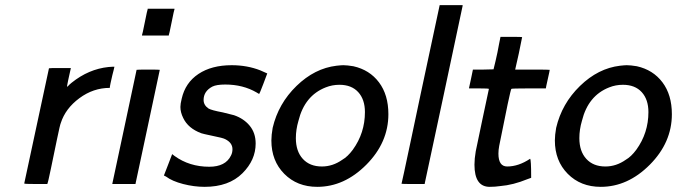

<svg xmlns="http://www.w3.org/2000/svg" viewBox="-20 -714 2627 745"><path d="M74 -2 170 -449Q170 -450 213 -450H255L247 -414Q246 -409 244.5 -402.5Q243 -396 242.5 -392.5Q242 -389 241 -384.5Q240 -380 240 -379Q240 -378 240 -377Q242 -379 245 -381Q247 -384 258 -393Q324 -446 401 -454Q403 -454 408.5 -454.5Q414 -455 416 -455H424L421 -442Q420 -439 416 -422.5Q412 -406 409 -391.5Q406 -377 406 -373Q342 -373 288 -333Q234 -293 216 -237Q213 -231 201 -173Q189 -115 177.5 -59.5Q166 -4 164 -2V0H119Q74 0 74 -2Z M531 -578Q532 -578 542 -628Q552 -678 553 -678V-680H657V-678Q656 -678 646 -628Q636 -578 635 -578V-576H531ZM506 -2V0H416V-2Q417 -7 463.5 -224.5Q510 -442 510 -443Q510 -444 555 -444Q600 -444 600 -443Q600 -442 553.5 -224.5Q507 -7 506 -2Z M685 -331Q699 -393 750 -427Q801 -461 879 -461Q939 -461 990 -441L1017 -429Q1017 -428 1002 -389Q987 -350 986 -350Q986 -349 983.5 -350.5Q981 -352 976 -355Q923 -386 854 -386Q820 -386 804 -378Q770 -360 770 -326Q770 -306 789 -293Q801 -286 844 -278L888 -267Q926 -254 949 -226Q972 -198 972 -157Q972 -93 921 -42Q868 11 774 11Q733 11 690.5 0Q648 -11 624 -29L616 -33Q618 -39 632.5 -75.5Q647 -112 648 -116L657 -109Q715 -67 792 -67Q855 -67 876 -110Q882 -121 882 -135Q882 -160 854 -174Q845 -179 804 -187Q766 -195 761 -197Q710 -216 691 -256Q680 -278 680 -299Q680 -311 685 -331Z M1211 11Q1133 11 1083 -39.5Q1033 -90 1033 -169Q1033 -190 1038 -218Q1060 -312 1130.5 -380.5Q1201 -449 1286 -459Q1304 -461 1312 -461Q1327 -461 1351 -457Q1414 -443 1450.5 -394.5Q1487 -346 1487 -271Q1487 -161 1401.5 -75Q1316 11 1211 11ZM1396 -279Q1396 -328 1370 -356.5Q1344 -385 1297 -385Q1269 -385 1244 -375Q1162 -343 1138 -245Q1128 -211 1128 -178Q1128 -127 1155 -97.5Q1182 -68 1229 -68Q1271 -68 1308 -94Q1329 -106 1349 -133Q1396 -198 1396 -279Z M1612 -348 1686 -694H1775V-691Q1775 -690 1702 -347.5Q1629 -5 1628 -2V0H1583Q1538 0 1538 -1L1548 -46Q1557 -90 1576 -177.5Q1595 -265 1612 -348Z M1880 11Q1821 11 1821 -75Q1821 -98 1826 -127Q1828 -137 1852 -251.5Q1876 -366 1877 -369Q1877 -371 1838 -371H1800V-373L1808 -410L1815 -444H1855L1895 -445L1903 -478Q1911 -512 1916 -541L1922 -571H1964Q2006 -571 2006 -570Q2006 -569 1993 -506L1979 -444H2046Q2113 -444 2113 -443Q2113 -440 2105.5 -407Q2098 -374 2098 -371H2031Q1964 -371 1964 -369Q1959 -360 1917 -148Q1914 -132 1914 -118Q1914 -68 1948 -68Q1992 -68 2037 -98Q2041 -94 2041 -28V-24L2027 -19Q1971 4 1921 8Q1901 11 1880 11Z M2311 11Q2233 11 2183 -39.5Q2133 -90 2133 -169Q2133 -190 2138 -218Q2160 -312 2230.5 -380.5Q2301 -449 2386 -459Q2404 -461 2412 -461Q2427 -461 2451 -457Q2514 -443 2550.5 -394.5Q2587 -346 2587 -271Q2587 -161 2501.5 -75Q2416 11 2311 11ZM2496 -279Q2496 -328 2470 -356.5Q2444 -385 2397 -385Q2369 -385 2344 -375Q2262 -343 2238 -245Q2228 -211 2228 -178Q2228 -127 2255 -97.5Q2282 -68 2329 -68Q2371 -68 2408 -94Q2429 -106 2449 -133Q2496 -198 2496 -279Z"/></svg>

Font: KaTeX_SansSerif
Style: Italic
Weight: 400
Version: Version 1.1; ttfautohint (v1.3)